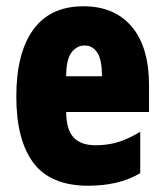

<svg xmlns="http://www.w3.org/2000/svg" viewBox="-20 -582 522 612"><path d="M246 -562Q345 -562 400 -497Q455 -432 455 -310V-225H191Q191 -170 214 -144.5Q237 -119 285 -119Q323 -119 356 -129Q389 -139 427 -162V-30Q391 -9 350 0.5Q309 10 261 10Q141 10 86.5 -63Q32 -136 32 -274Q32 -413 86 -487.5Q140 -562 246 -562ZM250 -437Q225 -437 208 -415Q191 -393 191 -339H305Q305 -392 290 -414.5Q275 -437 250 -437Z"/></svg>

Font: Noto Sans Kannada ExtraCondensed Black
Style: Regular
Weight: 900
Width: 2
Designer: Jelle Bosma - Monotype Design Team
Foundry: Monotype Imaging Inc.
Version: Version 2.005; ttfautohint (v1.8.4.7-5d5b)